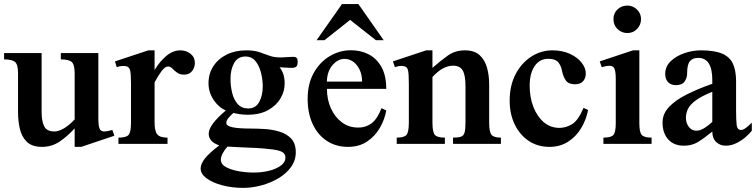

<svg xmlns="http://www.w3.org/2000/svg" viewBox="-24 -706 3708 942"><path d="M537.1 -40 374.5 14.6H342.3V-76.2Q305.2 -35.6 267.1 -10.5Q229 14.6 182.6 14.6Q132.8 14.6 107.4 -10.5Q82 -35.6 73.2 -74.7Q64.5 -113.8 64.5 -155.3V-345.7Q64.5 -388.7 50.3 -401.6Q36.1 -414.6 -3.9 -414.6V-445.8H180.2V-156.2Q180.2 -111.3 192.9 -86.2Q205.6 -61 243.2 -61Q263.2 -61 288.8 -75.7Q314.5 -90.3 342.3 -120.1V-347.2Q342.3 -389.2 327.9 -401.9Q313.5 -414.6 274.4 -414.6V-445.8H458.5V-127.9Q458.5 -88.9 464.6 -75Q470.7 -61 486.3 -61Q494.1 -61 506.1 -63.2Q518.1 -65.4 527.3 -68.4Z M860.4 -459Q889.6 -459 910.9 -442.1Q932.1 -425.3 932.1 -397Q932.1 -375 918.5 -357.4Q904.8 -339.8 879.4 -339.8Q857.9 -339.8 844.5 -349.9Q831.1 -359.9 821.3 -369.9Q811.5 -379.9 799.8 -379.9Q786.1 -379.9 768.8 -357.2Q751.5 -334.5 734.4 -301.8V-105.5Q734.4 -63.5 747.3 -47.1Q760.3 -30.8 797.9 -30.8V0H557.1V-30.8Q594.2 -30.8 606.4 -43.5Q618.7 -56.2 618.7 -104.5V-295.4Q618.7 -347.2 614 -362.1Q609.4 -377 597.2 -380.4Q587.4 -383.3 574.5 -382.3Q561.5 -381.3 548.8 -376.5L540 -404.8L703.6 -459H734.4V-362.3Q758.8 -403.8 791.7 -431.4Q824.7 -459 860.4 -459Z M1169.4 215.8Q1113.8 215.8 1066.2 203.1Q1018.6 190.4 989.5 168.9Q960.4 147.5 960.4 120.6Q960.4 98.6 980.7 72.3Q1001 45.9 1051.8 7.3Q1000 -10.3 1000 -49.8Q1000 -72.3 1021.7 -101.1Q1043.5 -129.9 1084 -164.1Q1048.8 -178.7 1023.9 -216.1Q999 -253.4 999 -297.9Q999 -344.7 1022.7 -381.1Q1046.4 -417.5 1088.1 -438.2Q1129.9 -459 1184.1 -459Q1222.7 -459 1248 -450.4Q1273.4 -441.9 1296.6 -433.1Q1319.8 -424.3 1350.6 -424.3Q1367.2 -424.3 1384.3 -425.8Q1401.4 -427.2 1413.6 -427.2Q1425.3 -427.2 1430.9 -422.6Q1436.5 -418 1436.5 -402.3Q1436.5 -386.2 1429.9 -379.6Q1423.3 -373 1406.7 -373Q1393.6 -373 1376.2 -374.3Q1358.9 -375.5 1347.7 -376Q1372.6 -345.2 1372.6 -297.4Q1373 -258.8 1352.3 -223.4Q1331.5 -188 1291 -165.5Q1250.5 -143.1 1190.9 -143.1Q1155.8 -143.1 1121.6 -151.9Q1108.9 -141.6 1097.7 -128.4Q1086.4 -115.2 1086.4 -102.5Q1086.4 -88.4 1115.7 -81.8Q1145 -75.2 1209.5 -75.2Q1237.3 -75.2 1274.4 -73Q1311.5 -70.8 1346.4 -60.5Q1381.3 -50.3 1404.3 -26.4Q1427.2 -2.4 1427.2 41Q1427.2 81.1 1403.8 113.5Q1380.4 146 1342 168.7Q1303.7 191.4 1258.5 203.6Q1213.4 215.8 1169.4 215.8ZM1220.7 140.6Q1261.7 140.6 1297.1 131.6Q1332.5 122.6 1354.5 106Q1376.5 89.4 1376.5 66.9Q1376.5 48.3 1359.4 39.1Q1342.3 29.8 1301.3 25.9Q1272 22 1232.9 20Q1193.8 18.1 1156 16.6Q1118.2 15.1 1091.8 13.2Q1059.6 50.8 1059.6 77.6Q1059.6 100.1 1084.7 113.8Q1109.9 127.4 1147 134Q1184.1 140.6 1220.7 140.6ZM1193.4 -173.8Q1230.5 -173.8 1247.8 -205.8Q1265.1 -237.8 1265.1 -281.7Q1265.1 -314.5 1256.8 -348.4Q1248.5 -382.3 1230 -405.5Q1211.4 -428.7 1180.2 -428.7Q1142.6 -428.7 1124.8 -397Q1106.9 -365.2 1106.9 -319.3Q1106.9 -283.2 1115.2 -249.8Q1123.5 -216.3 1142.6 -195.1Q1161.6 -173.8 1193.4 -173.8Z M1847.7 -175.3 1871.1 -164.1Q1863.3 -119.6 1839.6 -78.6Q1815.9 -37.6 1776.9 -11.5Q1737.8 14.6 1683.6 14.6Q1624.5 14.6 1579.8 -14.6Q1535.2 -43.9 1510.3 -96.9Q1485.4 -149.9 1485.4 -221.2Q1485.4 -294.9 1515.4 -348.4Q1545.4 -401.9 1594 -430.7Q1642.6 -459.5 1698.2 -459.5Q1746.1 -459.5 1785.2 -439.2Q1824.2 -418.9 1847.7 -377Q1871.1 -335 1871.1 -270H1580.1Q1580.1 -217.8 1599.4 -174.8Q1618.7 -131.8 1653.1 -106Q1687.5 -80.1 1732.9 -80.1Q1769.5 -79.6 1798.1 -100.3Q1826.7 -121.1 1847.7 -175.3ZM1579.6 -305.7H1752.4Q1752.4 -353 1727.5 -385Q1702.6 -417 1665.5 -417Q1634.3 -417 1607.9 -387.2Q1581.5 -357.4 1579.6 -305.7ZM1858.4 -508.8H1820.3L1693.8 -608.4L1567.9 -508.8H1529.3L1653.8 -686H1734.4Z M1922.4 0V-30.8Q1959.5 -30.8 1970.7 -44.7Q1981.9 -58.6 1981.9 -104.5V-292.5Q1981.9 -347.7 1977.3 -363Q1972.7 -378.4 1960.4 -380.4Q1941.4 -386.7 1913.6 -376.5L1903.8 -404.8L2066.9 -459H2097.7V-373Q2138.7 -409.2 2174.1 -434.1Q2209.5 -459 2256.8 -459Q2303.2 -459 2329.1 -435.5Q2355 -412.1 2365.5 -373.8Q2376 -335.4 2376 -291.5V-104.5Q2376 -59.1 2387.2 -44.9Q2398.4 -30.8 2433.6 -30.8V0H2198.7V-30.8Q2224.6 -30.8 2237.8 -35.4Q2251 -40 2255.4 -55.9Q2259.8 -71.8 2259.8 -104.5V-282.7Q2259.8 -336.4 2246.3 -360.1Q2232.9 -383.8 2198.7 -383.8Q2148.4 -383.8 2097.7 -328.1V-104.5Q2097.7 -58.1 2109.4 -44.4Q2121.1 -30.8 2158.7 -30.8V0Z M2861.3 -166.5Q2852.1 -118.2 2827.1 -76.9Q2802.2 -35.6 2762.9 -10.5Q2723.6 14.6 2671.9 14.6Q2614.3 14.6 2570.3 -14.6Q2526.4 -43.9 2501.5 -95.2Q2476.6 -146.5 2476.6 -212.4Q2476.6 -286.6 2505.6 -342Q2534.7 -397.5 2582.5 -428.2Q2630.4 -459 2685.5 -459Q2735.4 -459 2772.5 -441.7Q2809.6 -424.3 2829.8 -398.2Q2850.1 -372.1 2850.1 -345.7Q2850.1 -322.8 2836.9 -307.6Q2823.7 -292.5 2796.4 -292.5Q2766.1 -292.5 2752.7 -310.5Q2739.3 -328.6 2732.9 -360.8Q2728.5 -384.3 2714.4 -400.9Q2700.2 -417.5 2666.5 -417.5Q2623 -417.5 2598.9 -381.6Q2574.7 -345.7 2574.7 -285.6Q2574.7 -229 2592.8 -181.9Q2610.8 -134.8 2643.6 -106.7Q2676.3 -78.6 2721.2 -78.6Q2752 -78.6 2782.5 -96.7Q2813 -114.7 2838.9 -176.8Z M3172.9 0H2936.5V-30.8Q2974.6 -30.8 2985.8 -44.2Q2997.1 -57.6 2997.1 -101.6V-317.9Q2997.1 -354 2990.7 -368.7Q2984.4 -383.3 2967.3 -383.3Q2951.2 -383.3 2928.2 -376.5L2918.5 -404.8L3081.5 -459H3112.8V-100.6Q3112.8 -57.1 3124.8 -43.9Q3136.7 -30.8 3172.9 -30.8ZM3054.2 -543.9Q3025.9 -543.9 3005.9 -563.2Q2985.8 -582.5 2985.8 -612.3Q2985.8 -641.6 3005.9 -660.2Q3025.9 -678.7 3054.2 -678.7Q3081.1 -678.7 3101.1 -659.4Q3121.1 -640.1 3121.1 -612.3Q3121.1 -584.5 3101.8 -564.2Q3082.5 -543.9 3054.2 -543.9Z M3664.6 -104V-64.5Q3652.3 -48.8 3632.1 -31.7Q3611.8 -14.6 3587.2 -2.9Q3562.5 8.8 3536.1 8.8Q3508.8 8.8 3489.7 -9.3Q3470.7 -27.3 3470.7 -60.5Q3428.2 -25.9 3399.2 -8.5Q3370.1 8.8 3331.1 8.8Q3282.2 8.8 3254.4 -22Q3226.6 -52.7 3226.6 -105.5Q3226.6 -147.9 3259 -181.9Q3291.5 -215.8 3346.9 -243.4Q3402.3 -271 3470.7 -294.9V-313.5Q3470.7 -421.9 3401.9 -421.9Q3374.5 -421.9 3360.8 -405.8Q3347.2 -389.6 3347.2 -346.7Q3347.7 -324.7 3335 -306.4Q3322.3 -288.1 3292 -288.1Q3268.6 -288.1 3254.2 -302.7Q3239.7 -317.4 3239.7 -342.8Q3239.7 -379.9 3266.8 -405.8Q3293.9 -431.6 3334.2 -445.3Q3374.5 -459 3414.6 -459Q3481.9 -459 3519.5 -442.6Q3557.1 -426.3 3572.3 -392.6Q3587.4 -358.9 3587.4 -306.6V-166.5Q3587.4 -142.6 3588.1 -122.6Q3588.9 -102.5 3590.3 -92.3Q3593.8 -68.4 3611.8 -68.4Q3622.1 -68.4 3635.7 -78.6Q3649.4 -88.9 3664.6 -104ZM3470.7 -107.9V-255.9Q3416 -233.4 3388.2 -212.4Q3360.4 -191.4 3350.8 -170.7Q3341.3 -149.9 3341.3 -128.4Q3341.3 -102.1 3355.5 -83.5Q3369.6 -64.9 3392.6 -64.9Q3409.7 -64.5 3429.7 -76.4Q3449.7 -88.4 3470.7 -107.9Z"/></svg>

Font: Awami Nastaliq
Style: Bold
Weight: 700
Designer: Peter Martin, SIL International
Foundry: SIL International
Version: Version 3.100